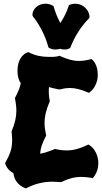

<svg xmlns="http://www.w3.org/2000/svg" viewBox="-20 -997 555 1043"><path d="M250 -450C247 -467 245 -482 245 -496C245 -505 245 -514 246 -524C262 -520 277 -515 296 -512L303 -511C324 -516 342 -519 360 -519C390 -519 419 -511 457 -495L463 -493L469 -497C470 -498 508 -525 511 -584V-592C511 -646 484 -671 482 -672L478 -676L472 -675C449 -669 429 -666 409 -666C376 -666 346 -675 308 -692L304 -694L300 -693C283 -687 260 -688 244 -688C206 -688 172 -695 138 -712L134 -714L129 -712C127 -712 75 -695 75 -611C75 -580 83 -558 93 -545C88 -520 78 -497 63 -468L61 -465L62 -460C66 -437 69 -416 69 -396C69 -361 61 -327 44 -286L43 -280C45 -263 46 -248 46 -235C46 -190 35 -160 10 -115L8 -111L9 -106C9 -105 18 -75 53 -56C60 10 121 26 117 25L121 26L126 24C170 1 217 -10 265 -10C279 -10 293 -8 308 -8L311 -7L315 -9C353 -27 384 -36 422 -36C439 -36 457 -34 477 -31L483 -29L488 -34C489 -36 514 -63 514 -109C514 -115 514 -122 513 -129C504 -187 467 -208 465 -209L460 -212L454 -209C412 -189 379 -180 342 -180C324 -180 304 -182 282 -187L278 -188L274 -186C271 -184 268 -183 265 -182C238 -173 224 -166 198 -162C200 -193 210 -220 229 -257L231 -261L230 -265C225 -288 222 -308 222 -329C222 -364 230 -399 249 -443L250 -446ZM466 -905C466 -943 430 -977 389 -977C379 -977 369 -975 359 -971L354 -969L353 -964C342 -931 327 -901 308 -872C293 -898 282 -927 272 -959L271 -964L267 -966C255 -973 241 -977 227 -977C189 -977 157 -950 156 -916L158 -909C197 -860 225 -804 242 -744L243 -740L247 -737C257 -731 269 -728 281 -728C289 -728 298 -729 307 -732C315 -729 323 -728 331 -728C341 -728 350 -730 359 -735L362 -737L363 -741C386 -799 419 -852 463 -897L466 -900Z"/></svg>

Font: Hanalei Fill
Style: Regular
Weight: 400
Designer: Astigmatic (AOETI)
Foundry: Astigmatic (AOETI)
Version: Version 1.000